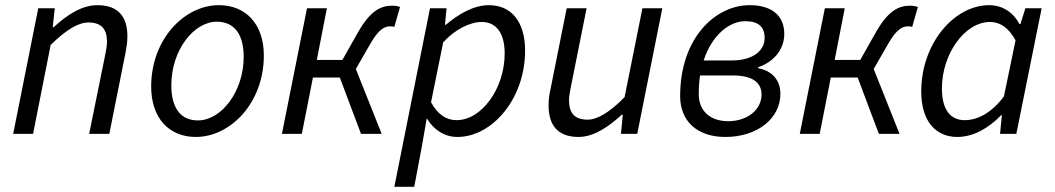

<svg xmlns="http://www.w3.org/2000/svg" viewBox="-20 -518 4083 743"><path d="M31 0H108L176 -344C237 -404 284 -431 322 -431C372 -431 394 -406 394 -357C394 -340 391 -326 386 -300L325 0H403L465 -310C470 -337 473 -354 473 -377C473 -452 439 -498 357 -498C297 -498 240 -461 188 -413H184L192 -486H128Z M738 12C871 12 1001 -119 1001 -303C1001 -424 932 -498 827 -498C694 -498 565 -367 565 -183C565 -62 633 12 738 12ZM746 -52C679 -52 643 -100 643 -188C643 -324 730 -434 819 -434C886 -434 923 -386 923 -298C923 -163 836 -52 746 -52Z M1071 0H1148L1191 -218H1295L1377 0H1457L1357 -251L1414 -350C1445 -404 1468 -416 1489 -416C1496 -416 1500 -416 1506 -414L1528 -491C1520 -494 1510 -496 1498 -496C1453 -496 1413 -476 1366 -394L1305 -286H1206L1245 -486H1168Z M1506 205H1583L1613 46L1631 -58H1633C1658 -17 1699 12 1750 12C1884 12 2012 -135 2012 -322C2012 -435 1958 -498 1872 -498C1812 -498 1754 -463 1705 -422H1702L1708 -486H1644ZM1747 -53C1709 -53 1676 -72 1648 -122L1695 -354C1740 -404 1799 -433 1844 -433C1898 -433 1933 -393 1933 -311C1933 -176 1844 -53 1747 -53Z M2219 12C2277 12 2335 -27 2386 -74H2390L2383 0H2446L2543 -486H2466L2397 -142C2338 -82 2291 -55 2254 -55C2204 -55 2182 -80 2182 -130C2182 -147 2185 -161 2190 -186L2250 -486H2173L2111 -176C2105 -150 2103 -132 2103 -109C2103 -35 2137 12 2219 12Z M2787 12C2910 12 3000 -59 3000 -155C3000 -210 2965 -245 2914 -254V-258C2972 -277 3015 -325 3015 -387C3015 -458 2966 -498 2881 -498C2748 -498 2612 -371 2612 -146C2612 -50 2677 12 2787 12ZM2798 -49C2730 -49 2684 -87 2684 -154C2684 -180 2686 -204 2689 -226H2815C2887 -226 2927 -202 2927 -152C2927 -94 2873 -49 2798 -49ZM2864 -436C2915 -436 2939 -414 2939 -371C2939 -325 2898 -284 2811 -284H2703C2735 -382 2802 -436 2864 -436Z M3075 0H3152L3195 -218H3299L3381 0H3461L3361 -251L3418 -350C3449 -404 3472 -416 3493 -416C3500 -416 3504 -416 3510 -414L3532 -491C3524 -494 3514 -496 3502 -496C3457 -496 3417 -476 3370 -394L3309 -286H3210L3249 -486H3172Z M3685 12C3746 12 3806 -22 3854 -72H3857L3850 0H3913L4011 -486H3948L3929 -425H3925C3902 -469 3860 -498 3808 -498C3673 -498 3545 -351 3545 -164C3545 -50 3600 12 3685 12ZM3713 -53C3659 -53 3625 -92 3625 -176C3625 -310 3714 -433 3811 -433C3848 -433 3882 -413 3910 -362L3865 -145C3818 -82 3764 -53 3713 -53Z"/></svg>

Font: Source Sans Pro
Style: Italic
Weight: 400
Italic angle: -11°
Designer: Paul D. Hunt
Foundry: Adobe Systems Incorporated
Version: Version 3.006;hotconv 1.0.111;makeotfexe 2.5.65597